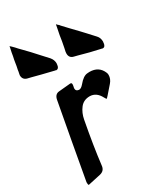

<svg xmlns="http://www.w3.org/2000/svg" viewBox="-289 -1055 995 1150"><g transform="rotate(-30 208.5 -480.5)"><path d="M168 -724V-720Q165 -694 148 -694H146Q145 -695 143 -695.5Q141 -696 139 -696L135 -697Q47 -718 -4 -732L-29 -738Q-58 -746 -58 -777Q-58 -780 -56 -788Q-55 -792 -53.5 -800Q-52 -808 -52 -811Q-46 -837 -44 -854Q-43 -861 -40.5 -875Q-38 -889 -36 -896Q-35 -904 -32 -919.5Q-29 -935 -27 -943V-942L-24 -959Q-20 -956 -14 -950L1 -935Q11 -923 33 -901Q67 -867 107 -822L153 -772L152 -773Q169 -753 169 -728ZM474 -698V-694Q471 -668 455 -668Q450 -668 446 -670L441 -671Q375 -685 302 -706L278 -712Q249 -719 249 -750Q249 -758 250 -762Q251 -766 252.5 -773.5Q254 -781 255 -785Q257 -799 263 -827Q267 -860 279 -916L282 -933L284 -932Q285 -931 287.5 -928Q290 -925 293 -923L300 -917L298 -918L307 -908Q313 -902 323.5 -890.5Q334 -879 339 -874Q353 -860 385 -826Q390 -821 399.5 -810.5Q409 -800 414 -795L459 -746Q475 -729 475 -702ZM185 -544Q185 -526 207 -524Q221 -524 238 -544Q270 -583 298 -585Q303 -586 313 -586Q378 -586 401 -529Q404 -522 404 -513Q404 -486 384 -463L336 -408Q325 -395 321 -395Q320 -395 312 -410Q287 -458 242 -459Q199 -459 175 -428Q151 -397 143 -354Q112 -190 97 -64Q94 -29 60 -21L-18 -4Q-24 -2 -27 -2Q-32 -2 -32 -16V-23Q-17 -109 14.5 -281Q46 -453 62 -539Q69 -574 99 -576L176 -583H181Q189 -583 189 -571Q189 -566 188 -562Q185 -550 185 -544Z"/></g></svg>

Font: Bangerz Fix
Style: Regular
Weight: 400
Designer: vernon adams
Foundry: Vernon Adams
Version: Version 2.10;December 28, 2023;FontCreator 13.0.0.2683 64-bi